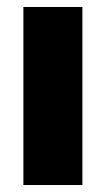

<svg xmlns="http://www.w3.org/2000/svg" viewBox="-20 -530 303 550"><path d="M47 0V-510H216V0Z"/></svg>

Font: Saira SemiCondensed ExtraBold
Style: Regular
Weight: 800
Width: 4
Designer: Hector Gatti with collaboration of the Omnibus-Type team
Foundry: Omnibus-Type
Version: Version 1.101